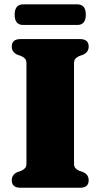

<svg xmlns="http://www.w3.org/2000/svg" viewBox="-20 -884 473 904"><path d="M328.5 -114Q328.5 -100 334.8 -92.8Q341 -85.5 353 -80L372.5 -73Q397.5 -61.5 397.5 -35Q397.5 0 356.5 0H76.5Q35.5 0 35.5 -35Q35.5 -61.5 60.5 -73L80 -80Q92 -85.5 98.2 -92.8Q104.5 -100 104.5 -114V-586Q104.5 -600 98.2 -607.2Q92 -614.5 80 -620L60.5 -627Q35.5 -638.5 35.5 -665Q35.5 -700 76.5 -700H356.5Q397.5 -700 397.5 -665Q397.5 -638.5 372.5 -627L353 -620Q341 -614.5 334.8 -607.2Q328.5 -600 328.5 -586ZM49 -814.5Q49 -863.5 89 -863.5H344Q384 -863.5 384 -815Q384 -766.5 344 -766.5H89Q49 -766.5 49 -814.5Z"/></svg>

Font: Fraunces 72pt S050 Black
Style: Regular
Weight: 900
Version: Version 1.000; ttfautohint (v1.8.3)